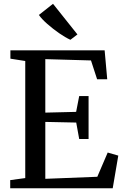

<svg xmlns="http://www.w3.org/2000/svg" viewBox="-20 -1014 668 1034"><path d="M116 -55V-685.5L36 -698V-743H543.5L557.5 -587H503L470 -688.5L224 -695.5V-407.5L390 -411.5L406.5 -496.5H457V-265.5H406.5L390.5 -354L224 -357.5V-51L504 -62L560 -192.5L617 -176L587 0H35V-44ZM358.5 -800Q332 -812 298.5 -835.2Q265 -858.5 234.8 -885Q204.5 -911.5 189.5 -933.5L265.5 -993.5L397 -828.5L359.5 -800Z"/></svg>

Font: Merriweather Text
Style: Regular
Weight: 400
Designer: Eben Sorkin
Foundry: Eben Sorkin
Version: Version 2.100; ttfautohint (v1.7.19-72a1) -l 8 -r 50 -G 200 